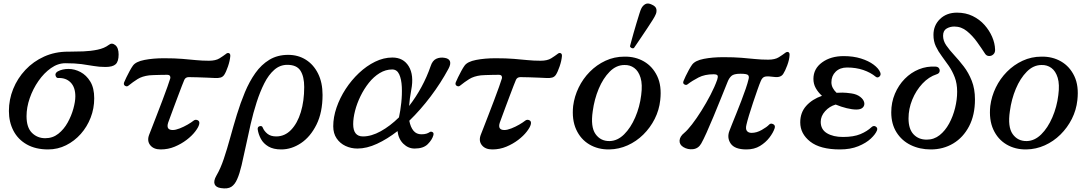

<svg xmlns="http://www.w3.org/2000/svg" viewBox="-20 -827 6102 1078"><path d="M250 12Q180 12 130.5 -16Q81 -44 55.5 -93Q30 -142 30 -204Q30 -268 54 -327.5Q78 -387 122.5 -434.5Q167 -482 228 -509.5Q289 -537 362 -537Q365 -537 371 -537Q406 -537 447.5 -538.5Q489 -540 527.5 -548Q566 -556 591 -575Q608 -589 627 -574Q646 -559 646 -521Q646 -482 629.5 -466.5Q613 -451 572 -451Q537 -451 506 -456.5Q475 -462 438 -467Q401 -472 347 -472Q305 -472 266 -444.5Q227 -417 196 -372.5Q165 -328 147 -276Q129 -224 129 -175Q129 -111 159.5 -81Q190 -51 234 -51Q276 -51 307.5 -76Q339 -101 360 -139Q381 -177 392 -217Q403 -257 403 -286Q403 -337 376.5 -364Q350 -391 306 -389Q296 -389 292 -402.5Q288 -416 304 -426Q330 -440 364.5 -440Q399 -440 432 -422.5Q465 -405 487 -369Q509 -333 509 -275Q509 -218 489 -166.5Q469 -115 433.5 -75Q398 -35 351 -11.5Q304 12 250 12Z M882 12Q842 12 823 -12.5Q804 -37 818 -72Q821 -79 832.5 -109Q844 -139 860 -180Q876 -221 892 -263.5Q908 -306 920 -339.5Q932 -373 936 -387Q938 -395 934 -401Q930 -407 918 -407Q902 -407 881.5 -406.5Q861 -406 843.5 -405.5Q826 -405 818 -404Q778 -399 752.5 -383Q727 -367 701 -346Q693 -339 682.5 -345Q672 -351 677 -365Q681 -375 689.5 -392.5Q698 -410 708 -428.5Q718 -447 726 -458Q742 -481 791 -490.5Q840 -500 900 -500Q961 -500 1003 -496.5Q1045 -493 1080 -489.5Q1115 -486 1153 -486Q1191 -486 1212.5 -499.5Q1234 -513 1247 -523Q1257 -532 1265.5 -528.5Q1274 -525 1273 -512Q1271 -486 1260 -454Q1249 -422 1239 -407Q1231 -395 1218 -391.5Q1205 -388 1187 -389Q1171 -390 1144 -391Q1117 -392 1088.5 -393Q1060 -394 1040 -394Q1022 -394 1015 -379Q1011 -370 1001.5 -345.5Q992 -321 980 -289Q968 -257 956 -225Q944 -193 935.5 -169.5Q927 -146 924 -138Q911 -97 950 -97Q966 -97 989 -106Q1012 -115 1033.5 -127.5Q1055 -140 1066 -149Q1077 -158 1090 -152Q1103 -146 1098 -128Q1094 -112 1075.5 -88Q1057 -64 1027.5 -41.5Q998 -19 961 -3.5Q924 12 882 12Z M1220 229Q1192 225 1185 207Q1178 189 1195 159Q1218 120 1236.5 65Q1255 10 1272.5 -54Q1290 -118 1310 -183.5Q1330 -249 1355 -309Q1380 -369 1413.5 -416.5Q1447 -464 1492.5 -491.5Q1538 -519 1598 -519Q1654 -519 1697.5 -491.5Q1741 -464 1766 -413.5Q1791 -363 1791 -294Q1791 -196 1757 -127.5Q1723 -59 1670 -23.5Q1617 12 1559 12Q1515 12 1487 -4.5Q1459 -21 1445 -47Q1431 -73 1427 -100Q1425 -115 1438 -118.5Q1451 -122 1455 -111Q1463 -91 1481.5 -76Q1500 -61 1531 -61Q1579 -61 1614.5 -98Q1650 -135 1669 -197.5Q1688 -260 1688 -338Q1688 -397 1667 -430Q1646 -463 1593 -463Q1552 -463 1520 -435Q1488 -407 1464 -359.5Q1440 -312 1421 -253Q1402 -194 1387.5 -131Q1373 -68 1360.5 -8Q1348 52 1336.5 100.5Q1325 149 1312 178Q1299 209 1278.5 222Q1258 235 1220 229Z M1987 7Q1951 7 1920 -7.5Q1889 -22 1870 -50Q1851 -78 1851 -118Q1851 -169 1869.5 -223Q1888 -277 1920.5 -327Q1953 -377 1995.5 -417Q2038 -457 2086 -480.5Q2134 -504 2183 -504Q2245 -504 2275 -454.5Q2305 -405 2289 -322Q2280 -274 2277 -232Q2315 -281 2346 -338Q2377 -395 2398 -456Q2408 -487 2429.5 -497Q2451 -507 2478 -502Q2501 -498 2506.5 -482.5Q2512 -467 2498 -441Q2455 -361 2398 -285.5Q2341 -210 2278 -149Q2285 -113 2301.5 -93Q2318 -73 2346 -73Q2363 -73 2374 -76.5Q2385 -80 2392 -85Q2399 -90 2408 -85.5Q2417 -81 2413 -67Q2406 -42 2381.5 -17.5Q2357 7 2308 7Q2272 7 2244.5 -20Q2217 -47 2212 -91Q2154 -46 2096.5 -19.5Q2039 7 1987 7ZM2018 -61Q2065 -61 2117.5 -90Q2170 -119 2220 -168Q2228 -204 2233 -250Q2238 -296 2236 -339Q2234 -382 2221.5 -409.5Q2209 -437 2182 -437Q2145 -437 2111.5 -416.5Q2078 -396 2051 -362Q2024 -328 2004 -287Q1984 -246 1973.5 -205Q1963 -164 1963 -130Q1963 -61 2018 -61Z M2744 12Q2704 12 2685 -12.5Q2666 -37 2680 -72Q2683 -79 2694.5 -109Q2706 -139 2722 -180Q2738 -221 2754 -263.5Q2770 -306 2782 -339.5Q2794 -373 2798 -387Q2800 -395 2796 -401Q2792 -407 2780 -407Q2764 -407 2743.5 -406.5Q2723 -406 2705.5 -405.5Q2688 -405 2680 -404Q2640 -399 2614.5 -383Q2589 -367 2563 -346Q2555 -339 2544.5 -345Q2534 -351 2539 -365Q2543 -375 2551.5 -392.5Q2560 -410 2570 -428.5Q2580 -447 2588 -458Q2604 -481 2653 -490.5Q2702 -500 2762 -500Q2823 -500 2865 -496.5Q2907 -493 2942 -489.5Q2977 -486 3015 -486Q3053 -486 3074.5 -499.5Q3096 -513 3109 -523Q3119 -532 3127.5 -528.5Q3136 -525 3135 -512Q3133 -486 3122 -454Q3111 -422 3101 -407Q3093 -395 3080 -391.5Q3067 -388 3049 -389Q3033 -390 3006 -391Q2979 -392 2950.5 -393Q2922 -394 2902 -394Q2884 -394 2877 -379Q2873 -370 2863.5 -345.5Q2854 -321 2842 -289Q2830 -257 2818 -225Q2806 -193 2797.5 -169.5Q2789 -146 2786 -138Q2773 -97 2812 -97Q2828 -97 2851 -106Q2874 -115 2895.5 -127.5Q2917 -140 2928 -149Q2939 -158 2952 -152Q2965 -146 2960 -128Q2956 -112 2937.5 -88Q2919 -64 2889.5 -41.5Q2860 -19 2823 -3.5Q2786 12 2744 12Z M3401 12Q3338 13 3289 -16Q3240 -45 3215 -100Q3190 -155 3198 -232Q3205 -286 3229 -335.5Q3253 -385 3291.5 -424Q3330 -463 3379.5 -486Q3429 -509 3486 -509Q3547 -510 3595.5 -482Q3644 -454 3670 -399.5Q3696 -345 3687 -265Q3681 -209 3656 -159.5Q3631 -110 3592 -71.5Q3553 -33 3504 -11Q3455 11 3401 12ZM3403 -35Q3447 -36 3484 -72.5Q3521 -109 3546.5 -168Q3572 -227 3580 -293Q3588 -353 3576.5 -390.5Q3565 -428 3541 -445.5Q3517 -463 3486 -462Q3440 -462 3403 -424.5Q3366 -387 3341.5 -328.5Q3317 -270 3308 -203Q3295 -115 3323.5 -74.5Q3352 -34 3403 -35ZM3539 -557Q3532 -554 3525.5 -557.5Q3519 -561 3517 -567Q3518 -571 3523.5 -591.5Q3529 -612 3537 -640.5Q3545 -669 3554 -698.5Q3563 -728 3570 -750.5Q3577 -773 3581 -780Q3589 -796 3603.5 -804Q3618 -812 3640 -801Q3663 -791 3665.5 -774.5Q3668 -758 3660 -743Q3657 -735 3644.5 -715Q3632 -695 3615 -669.5Q3598 -644 3581.5 -619.5Q3565 -595 3553 -577.5Q3541 -560 3539 -557Z M4171 12Q4105 12 4082.5 -21Q4060 -54 4076 -94Q4080 -105 4090.5 -131Q4101 -157 4114.5 -190.5Q4128 -224 4142 -260.5Q4156 -297 4167 -329Q4178 -361 4183 -383Q4187 -397 4180.5 -405Q4174 -413 4137 -413Q4100 -413 4086.5 -400.5Q4073 -388 4065 -367Q4048 -325 4027.5 -274Q4007 -223 3986 -172.5Q3965 -122 3947 -82Q3929 -42 3917 -21Q3901 7 3871.5 10.5Q3842 14 3817 -1Q3794 -15 3795.5 -38Q3797 -61 3822 -81Q3840 -96 3865.5 -129Q3891 -162 3918 -205Q3945 -248 3969 -294Q3993 -340 4007 -380Q4012 -395 4009 -402.5Q4006 -410 3986 -410Q3937 -410 3902 -392Q3867 -374 3841 -354Q3833 -347 3822.5 -353Q3812 -359 3818 -373Q3822 -383 3830 -400Q3838 -417 3848 -435Q3858 -453 3866 -464Q3883 -487 3931.5 -496.5Q3980 -506 4041 -506Q4102 -506 4144 -502.5Q4186 -499 4220.5 -495.5Q4255 -492 4293 -492Q4331 -492 4352.5 -505.5Q4374 -519 4387 -529Q4398 -538 4406 -534.5Q4414 -531 4413 -518Q4412 -492 4400 -460Q4388 -428 4378 -413Q4364 -390 4327 -395Q4293 -400 4276.5 -397Q4260 -394 4251 -371Q4244 -355 4232.5 -322Q4221 -289 4208 -250.5Q4195 -212 4185 -178.5Q4175 -145 4171 -127Q4165 -103 4173.5 -92Q4182 -81 4200 -81Q4228 -81 4257 -97.5Q4286 -114 4298 -127Q4307 -137 4321 -130Q4335 -123 4329 -106Q4321 -82 4300 -54.5Q4279 -27 4247 -7.5Q4215 12 4171 12Z M4696 12Q4585 12 4529 -32Q4473 -76 4473 -140Q4473 -195 4506.5 -232.5Q4540 -270 4595 -289Q4573 -309 4560 -332.5Q4547 -356 4547 -384Q4547 -441 4595.5 -476.5Q4644 -512 4717 -512Q4771 -512 4814 -498.5Q4857 -485 4885 -464Q4913 -443 4922 -421Q4928 -406 4917.5 -397Q4907 -388 4897 -396Q4868 -420 4827 -434Q4786 -448 4736 -448Q4696 -448 4672 -424.5Q4648 -401 4648 -365Q4648 -348 4656 -333Q4664 -318 4677 -306Q4685 -306 4693.5 -306.5Q4702 -307 4710 -307Q4730 -307 4760.5 -302.5Q4791 -298 4810 -283Q4828 -269 4832 -252.5Q4836 -236 4825 -224Q4814 -212 4788 -212Q4765 -212 4734 -219.5Q4703 -227 4672 -240Q4637 -230 4612.5 -202.5Q4588 -175 4588 -143Q4588 -100 4623 -79Q4658 -58 4713 -58Q4773 -58 4811 -74Q4849 -90 4873 -113Q4885 -124 4897 -116.5Q4909 -109 4904 -95Q4896 -74 4869.5 -49Q4843 -24 4799 -6Q4755 12 4696 12Z M5206 12Q5144 12 5093.5 -12.5Q5043 -37 5013.5 -84Q4984 -131 4984 -196Q4984 -252 5004.5 -300.5Q5025 -349 5060 -384.5Q5095 -420 5139.5 -438Q5184 -456 5233 -453Q5247 -452 5252.5 -443Q5258 -434 5255 -424Q5252 -414 5239 -410Q5195 -396 5159 -357.5Q5123 -319 5102 -267.5Q5081 -216 5081 -162Q5081 -103 5109 -73Q5137 -43 5183 -43Q5224 -43 5255.5 -68Q5287 -93 5309 -133.5Q5331 -174 5342.5 -221Q5354 -268 5354 -312Q5354 -358 5340.5 -393Q5327 -428 5307.5 -456.5Q5288 -485 5268 -511.5Q5248 -538 5234.5 -566.5Q5221 -595 5221 -631Q5221 -685 5258 -720.5Q5295 -756 5353 -756Q5402 -756 5441 -737Q5480 -718 5507.5 -687Q5535 -656 5550.5 -620Q5566 -584 5567 -549Q5568 -532 5557.5 -522Q5547 -512 5533 -512.5Q5519 -513 5511 -525Q5491 -556 5465.5 -591.5Q5440 -627 5408.5 -652.5Q5377 -678 5338 -678Q5314 -678 5294.5 -666.5Q5275 -655 5275 -626Q5275 -598 5293 -572Q5311 -546 5337.5 -517.5Q5364 -489 5391 -454Q5418 -419 5436 -373.5Q5454 -328 5454 -269Q5454 -181 5421 -118Q5388 -55 5332 -21.5Q5276 12 5206 12Z M5743 12Q5680 13 5631 -16Q5582 -45 5557 -100Q5532 -155 5540 -232Q5547 -286 5571 -335.5Q5595 -385 5633.5 -424Q5672 -463 5721.5 -486Q5771 -509 5828 -509Q5889 -510 5937.5 -482Q5986 -454 6012 -399.5Q6038 -345 6029 -265Q6023 -209 5998 -159.5Q5973 -110 5934 -71.5Q5895 -33 5846 -11Q5797 11 5743 12ZM5745 -35Q5789 -36 5826 -72.5Q5863 -109 5888.5 -168Q5914 -227 5922 -293Q5930 -353 5918.5 -390.5Q5907 -428 5883 -445.5Q5859 -463 5828 -462Q5782 -462 5745 -424.5Q5708 -387 5683.5 -328.5Q5659 -270 5650 -203Q5637 -115 5665.5 -74.5Q5694 -34 5745 -35Z"/></svg>

Font: Zen Old Mincho SemiBold
Style: Regular
Weight: 600
Version: Version 1.500